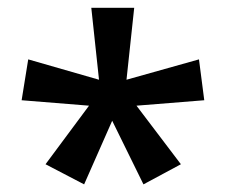

<svg xmlns="http://www.w3.org/2000/svg" viewBox="-20 -780 588 498"><path d="M216.8 -759.8H328.1L308.1 -573.2L496.1 -626L509.8 -520L334 -505.9L449.2 -354L352.1 -301.8L271 -466.8L198.2 -301.8L98.1 -354L210.9 -505.9L36.1 -520L53.2 -626L236.8 -573.2Z"/></svg>

Font: Open Sans
Style: SemiBold
Weight: 600
Foundry: Ascender Corporation
Version: Version 1.10